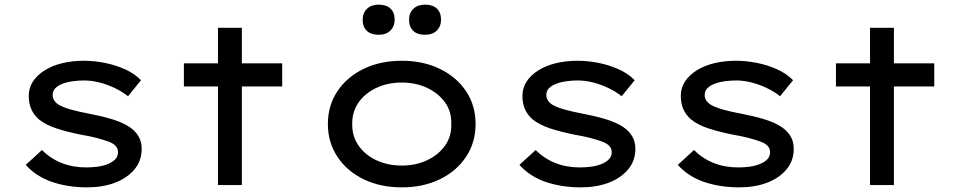

<svg xmlns="http://www.w3.org/2000/svg" viewBox="-20 -798 4153 828"><path d="M356 10Q274 10 205.5 -13Q137 -36 91 -87L161 -151Q198 -114 246 -95Q294 -76 352 -76Q375 -76 399 -79Q423 -82 443.5 -90Q464 -98 476.5 -110.5Q489 -123 489 -142Q489 -173 446 -188Q424 -196 395 -203.5Q366 -211 330 -217Q270 -229 224 -244Q178 -259 148 -283Q127 -301 115.5 -326Q104 -351 104 -384Q104 -419 122 -446.5Q140 -474 172.5 -494.5Q205 -515 248.5 -525.5Q292 -536 342 -536Q385 -536 431 -527Q477 -518 518.5 -499.5Q560 -481 588 -452L532 -383Q507 -403 474.5 -418.5Q442 -434 408 -442.5Q374 -451 344 -451Q320 -451 296 -448Q272 -445 251.5 -437.5Q231 -430 219 -418Q207 -406 207 -388Q207 -376 213.5 -365.5Q220 -355 232 -347Q252 -335 286 -325.5Q320 -316 363 -308Q416 -298 461.5 -284.5Q507 -271 539 -250Q564 -233 577.5 -210Q591 -187 591 -156Q591 -104 559 -66.5Q527 -29 474.5 -9.5Q422 10 356 10Z M920 0V-678H1023V0ZM773 -425V-525H1197V-425Z M1713 10Q1620 10 1548 -25Q1476 -60 1435 -122Q1394 -184 1394 -263Q1394 -343 1435 -404.5Q1476 -466 1548 -501Q1620 -536 1713 -536Q1805 -536 1877 -501Q1949 -466 1990 -404.5Q2031 -343 2031 -263Q2031 -184 1990 -122Q1949 -60 1877 -25Q1805 10 1713 10ZM1713 -84Q1773 -84 1822 -107Q1871 -130 1899.5 -170.5Q1928 -211 1926 -263Q1928 -316 1899.5 -356Q1871 -396 1822 -419Q1773 -442 1713 -442Q1652 -442 1603 -419Q1554 -396 1526 -355.5Q1498 -315 1499 -263Q1498 -211 1526 -170.5Q1554 -130 1603 -107Q1652 -84 1713 -84ZM1813 -648Q1780 -648 1762 -665Q1744 -682 1744 -713Q1744 -742 1762.5 -760Q1781 -778 1813 -778Q1846 -778 1864 -761Q1882 -744 1882 -713Q1882 -684 1863.5 -666Q1845 -648 1813 -648ZM1613 -648Q1580 -648 1562 -665Q1544 -682 1544 -713Q1544 -742 1562.5 -760Q1581 -778 1613 -778Q1646 -778 1664 -761Q1682 -744 1682 -713Q1682 -684 1663.5 -666Q1645 -648 1613 -648Z M2485 10Q2403 10 2334.5 -13Q2266 -36 2220 -87L2290 -151Q2327 -114 2375 -95Q2423 -76 2481 -76Q2504 -76 2528 -79Q2552 -82 2572.5 -90Q2593 -98 2605.5 -110.5Q2618 -123 2618 -142Q2618 -173 2575 -188Q2553 -196 2524 -203.5Q2495 -211 2459 -217Q2399 -229 2353 -244Q2307 -259 2277 -283Q2256 -301 2244.5 -326Q2233 -351 2233 -384Q2233 -419 2251 -446.5Q2269 -474 2301.5 -494.5Q2334 -515 2377.5 -525.5Q2421 -536 2471 -536Q2514 -536 2560 -527Q2606 -518 2647.5 -499.5Q2689 -481 2717 -452L2661 -383Q2636 -403 2603.5 -418.5Q2571 -434 2537 -442.5Q2503 -451 2473 -451Q2449 -451 2425 -448Q2401 -445 2380.5 -437.5Q2360 -430 2348 -418Q2336 -406 2336 -388Q2336 -376 2342.5 -365.5Q2349 -355 2361 -347Q2381 -335 2415 -325.5Q2449 -316 2492 -308Q2545 -298 2590.5 -284.5Q2636 -271 2668 -250Q2693 -233 2706.5 -210Q2720 -187 2720 -156Q2720 -104 2688 -66.5Q2656 -29 2603.5 -9.5Q2551 10 2485 10Z M3168 10Q3086 10 3017.5 -13Q2949 -36 2903 -87L2973 -151Q3010 -114 3058 -95Q3106 -76 3164 -76Q3187 -76 3211 -79Q3235 -82 3255.5 -90Q3276 -98 3288.5 -110.5Q3301 -123 3301 -142Q3301 -173 3258 -188Q3236 -196 3207 -203.5Q3178 -211 3142 -217Q3082 -229 3036 -244Q2990 -259 2960 -283Q2939 -301 2927.5 -326Q2916 -351 2916 -384Q2916 -419 2934 -446.5Q2952 -474 2984.5 -494.5Q3017 -515 3060.5 -525.5Q3104 -536 3154 -536Q3197 -536 3243 -527Q3289 -518 3330.5 -499.5Q3372 -481 3400 -452L3344 -383Q3319 -403 3286.5 -418.5Q3254 -434 3220 -442.5Q3186 -451 3156 -451Q3132 -451 3108 -448Q3084 -445 3063.5 -437.5Q3043 -430 3031 -418Q3019 -406 3019 -388Q3019 -376 3025.5 -365.5Q3032 -355 3044 -347Q3064 -335 3098 -325.5Q3132 -316 3175 -308Q3228 -298 3273.5 -284.5Q3319 -271 3351 -250Q3376 -233 3389.5 -210Q3403 -187 3403 -156Q3403 -104 3371 -66.5Q3339 -29 3286.5 -9.5Q3234 10 3168 10Z M3732 0V-678H3835V0ZM3585 -425V-525H4009V-425Z"/></svg>

Font: Lexend Mega
Style: Regular
Weight: 400
Designer: Bonnie Shaver-Troup, Thomas Jockin
Foundry: Lexend
Version: Version 1.007